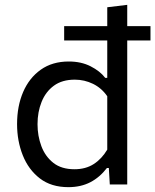

<svg xmlns="http://www.w3.org/2000/svg" viewBox="-20 -762 642 793"><path d="M262.5 11Q191.5 11 144.5 -25.2Q97.5 -61.5 74 -120.8Q50.5 -180 50.5 -249.5Q50.5 -323.5 75.5 -381.8Q100.5 -440 148.2 -474Q196 -508 264 -508Q315.5 -508 354.2 -488.2Q393 -468.5 414.5 -440.5H423V-595H245V-654H423V-732L505.5 -742V-654H601.5V-595H505.5V0H433.5L429.5 -68H421.5Q392 -29.5 352.8 -9.2Q313.5 11 262.5 11ZM287.5 -63Q334 -63 367.2 -84.5Q400.5 -106 423 -144V-364.5Q399.5 -398.5 364 -415.8Q328.5 -433 289 -433Q236.5 -433 202.5 -408Q168.5 -383 151.8 -341.2Q135 -299.5 135 -249Q135 -200.5 151 -158Q167 -115.5 200.5 -89.2Q234 -63 287.5 -63Z"/></svg>

Font: Heraclito
Style: Regular
Weight: 400
Designer: Kostas Bartsokas (font) & Cristiano Sobral (main changes)
Foundry: Kostas Bartsokas (font) & Cristiano Sobral (main changes)
Version: Version 1.00;July 8, 2020;FontCreator 13.0.0.2655 64-bit